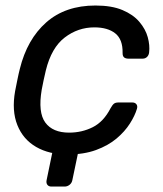

<svg xmlns="http://www.w3.org/2000/svg" viewBox="-20 -550 591 696"><path d="M166.7 126.3Q156.5 126.3 151.7 119.9Q146.9 113.5 148.9 103.3L172.1 -9L271.8 -38.2L242.2 103.3Q240.2 113.5 232.2 119.9Q224.2 126.3 214.1 126.3ZM224.6 10Q158.4 10 111.1 -17.3Q63.8 -44.6 43 -96.4Q22.1 -148.3 34.8 -219.8Q37.8 -235 42.8 -259.8Q47.8 -284.6 51.8 -300Q78.3 -407.7 147.7 -468.9Q217.1 -530 326.1 -530Q384.8 -530 423.8 -513.6Q462.8 -497.2 485.2 -470.8Q507.6 -444.4 515.6 -415.2Q523.6 -386.1 520.6 -360.4Q519.6 -350.2 513.2 -343.8Q506.7 -337.4 497.4 -337.4H445.4Q435.2 -337.4 429.7 -342.1Q424.2 -346.8 424.4 -358.3Q425.3 -407.2 397.9 -429Q370.4 -450.8 322.1 -450.8Q262.6 -450.8 214.5 -413.9Q166.4 -377 146.2 -295Q142.1 -278.7 138.1 -259.2Q134.1 -239.6 131.2 -224.8Q117.3 -142.4 144.2 -105.8Q171 -69.2 230.6 -69.2Q277 -69.2 316.3 -89Q355.6 -108.7 380.8 -157.7Q387.6 -169.9 393.2 -174.2Q398.8 -178.5 408.9 -178.5H460.1Q469.5 -178.5 474.5 -172.1Q479.4 -165.7 476.4 -155.6Q469 -130.6 450.8 -102Q432.6 -73.3 402.4 -47.8Q372.2 -22.4 328.1 -6.2Q283.9 10 224.6 10Z"/></svg>

Font: Rubik Light
Style: Italic
Weight: 300
Italic angle: -12°
Designer: Hubert and Fischer
Foundry: Hubert and Fischer
Version: Version 2.300;gftools[0.9.30]